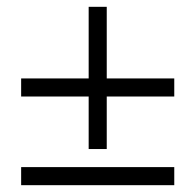

<svg xmlns="http://www.w3.org/2000/svg" viewBox="-20 -720 573 563"><path d="M42 -490H240V-700H293V-490H491V-437H293V-283H240V-437H42ZM42 -230H491V-177H42Z"/></svg>

Font: PT Serif
Style: Regular
Weight: 400
Designer: A.Korolkova, O.Umpeleva, V.Yefimov
Foundry: ParaType Ltd
Version: Version 1.000W OFL; ttfautohint (v1.6)